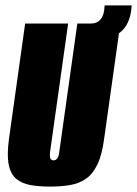

<svg xmlns="http://www.w3.org/2000/svg" viewBox="-20 -678 507 710"><path d="M165 12Q125 12 93.5 6.5Q62 1 41 -16Q20 -33 12.5 -68Q5 -103 13 -163L73 -591H232L165 -115Q164 -104 165 -97Q166 -90 169.5 -87.5Q173 -85 178 -85Q183 -85 187 -87.5Q191 -90 194.5 -97Q198 -104 199 -115L266 -591H425L365 -164Q357 -104 339.5 -68.5Q322 -33 296.5 -16Q271 1 238 6.5Q205 12 165 12ZM286 -525 295 -591H316Q357 -591 365 -638L367 -658H467L465 -638Q456 -575 412 -550Q368 -525 286 -525Z"/></svg>

Font: Alumni Sans Thin Black
Style: Italic
Weight: 900
Italic angle: -8°
Version: Version 1.016